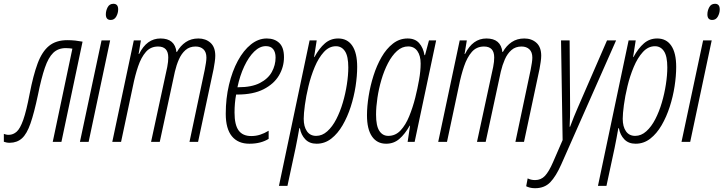

<svg xmlns="http://www.w3.org/2000/svg" viewBox="-68 -741 3780 1003"><path d="M-16.6 4.9Q-27.3 4.9 -34.7 3.2Q-42 1.5 -47.9 -0.5V-41.5Q-42.5 -39.6 -36.1 -38.1Q-29.8 -36.6 -21.5 -36.6Q1 -37.1 19 -53Q37.1 -68.8 53.5 -115Q69.8 -161.1 86.9 -251Q105.5 -347.2 128.4 -409.2Q151.4 -471.2 188 -501.2Q224.6 -531.2 283.7 -531.2Q305.2 -531.2 325.2 -529.1Q345.2 -526.9 363.3 -523.4L252.9 0H207.5L310.1 -486.8Q303.2 -487.8 294.7 -488.8Q286.1 -489.7 275.9 -489.7Q235.8 -489.7 210.2 -465.1Q184.6 -440.4 166.3 -386.7Q147.9 -333 130.4 -246.1Q110.4 -150.9 91.3 -96.2Q72.3 -41.5 46.9 -18.6Q21.5 4.4 -16.6 4.9Z M510.3 -636.7Q484.9 -636.7 484.9 -666Q484.9 -685.1 494.4 -703.1Q503.9 -721.2 524.4 -721.2Q549.3 -721.2 549.3 -691.9Q549.3 -672.4 539.3 -654.5Q529.3 -636.7 510.3 -636.7ZM349.6 0 462.4 -529.8H507.3L395 0Z M518.6 0 630.9 -529.8H668L656.2 -459H658.7Q698.7 -540 770.5 -540Q845.7 -540 854 -469.2H856Q874.5 -502.4 902.6 -521.2Q930.7 -540 968.3 -540Q1006.3 -540 1031.5 -517.6Q1056.6 -495.1 1056.6 -449.7Q1056.6 -435.5 1053.7 -416.3Q1050.8 -397 1047.9 -380.9L966.8 0H921.9L1001.5 -376.5Q1005.4 -396 1007.8 -412.4Q1010.3 -428.7 1010.3 -439.9Q1010.3 -468.8 994.9 -483.4Q979.5 -498 953.6 -498Q922.4 -498 901.1 -479.5Q879.9 -460.9 866.7 -430.9Q853.5 -400.9 845.7 -367.2L766.6 0H721.2L805.7 -391.1Q808.6 -404.8 809.8 -418Q811 -431.2 811 -440.9Q811 -498 757.8 -498Q718.8 -498 694.1 -469.7Q669.4 -441.4 653.6 -394.5Q637.7 -347.7 626.5 -291.5L564.5 0Z M1234.9 9.8Q1175.3 9.8 1143.3 -29.3Q1111.3 -68.4 1111.3 -146.5Q1111.3 -226.6 1128.2 -297.9Q1145 -369.1 1174.6 -423.6Q1204.1 -478 1242.9 -509Q1281.7 -540 1325.7 -540Q1366.2 -540 1390.9 -516.6Q1415.5 -493.2 1415.5 -442.4Q1415.5 -391.1 1389.2 -346.7Q1362.8 -302.2 1308.8 -274.7Q1254.9 -247.1 1171.9 -247.1H1165.5Q1157.2 -203.1 1157.2 -152.8Q1157.2 -88.9 1178.5 -59.6Q1199.7 -30.3 1244.6 -30.3Q1269 -30.3 1291 -37.4Q1313 -44.4 1335.4 -58.1V-15.6Q1315.9 -3.4 1290.8 3.2Q1265.6 9.8 1234.9 9.8ZM1172.4 -285.2H1176.8Q1246.6 -285.2 1289.6 -307.4Q1332.5 -329.6 1352.1 -365.2Q1371.6 -400.9 1371.6 -440.4Q1371.6 -468.3 1359.1 -484.1Q1346.7 -500 1320.8 -500Q1289.1 -500 1260 -471.7Q1231 -443.4 1208 -394.5Q1185.1 -345.7 1172.4 -285.2Z M1389.2 230 1549.3 -529.8H1586.4L1572.8 -442.9H1574.7Q1599.6 -488.8 1629.2 -514.4Q1658.7 -540 1698.7 -540Q1746.6 -540 1772.2 -502.2Q1797.9 -464.4 1797.9 -391.6Q1797.9 -344.7 1789.6 -290.5Q1781.2 -236.3 1764.2 -183.3Q1747.1 -130.4 1721.7 -86.7Q1696.3 -43 1662.4 -16.6Q1628.4 9.8 1585.9 9.8Q1548.8 9.8 1526.9 -13.2Q1504.9 -36.1 1498.5 -71.3H1495.6Q1491.2 -46.9 1486.3 -19.8Q1481.4 7.3 1476.1 32.2L1433.6 230ZM1583.5 -31.2Q1615.2 -31.2 1641.8 -55.2Q1668.5 -79.1 1688.7 -118.4Q1709 -157.7 1722.9 -205.1Q1736.8 -252.4 1744.1 -300.5Q1751.5 -348.6 1751.5 -388.7Q1751.5 -447.3 1734.1 -473.4Q1716.8 -499.5 1687 -499.5Q1651.4 -499.5 1623.8 -469.2Q1596.2 -439 1576.2 -391.4Q1556.2 -343.8 1543.5 -291Q1530.8 -238.3 1524.7 -192.4Q1518.6 -146.5 1518.6 -120.6Q1518.6 -79.6 1535.4 -55.4Q1552.2 -31.2 1583.5 -31.2Z M1949.2 9.8Q1901.4 9.8 1875.2 -28.3Q1849.1 -66.4 1849.1 -138.7Q1849.1 -184.6 1857.7 -238.5Q1866.2 -292.5 1883.1 -345.7Q1899.9 -398.9 1925.3 -442.9Q1950.7 -486.8 1984.9 -513.4Q2019 -540 2061.5 -540Q2100.1 -540 2121.6 -515.9Q2143.1 -491.7 2149.4 -453.1H2152.3L2172.9 -529.8H2210.4L2098.1 0H2061.5L2074.2 -84.5H2072.3Q2047.4 -40.5 2018.3 -15.4Q1989.3 9.8 1949.2 9.8ZM1960.4 -31.2Q1998 -31.2 2024.7 -59.8Q2051.3 -88.4 2069.8 -134Q2088.4 -179.7 2101.1 -230Q2113.3 -278.8 2121.3 -324.5Q2129.4 -370.1 2129.4 -409.2Q2129.4 -450.2 2112.3 -474.4Q2095.2 -498.5 2064 -498.5Q2032.2 -498.5 2005.9 -474.6Q1979.5 -450.7 1959 -411.4Q1938.5 -372.1 1924.6 -324.7Q1910.6 -277.3 1903.6 -229.7Q1896.5 -182.1 1896.5 -142.1Q1896.5 -83.5 1913.6 -57.4Q1930.7 -31.2 1960.4 -31.2Z M2221.2 0 2333.5 -529.8H2370.6L2358.9 -459H2361.3Q2401.4 -540 2473.1 -540Q2548.3 -540 2556.6 -469.2H2558.6Q2577.1 -502.4 2605.2 -521.2Q2633.3 -540 2670.9 -540Q2709 -540 2734.1 -517.6Q2759.3 -495.1 2759.3 -449.7Q2759.3 -435.5 2756.3 -416.3Q2753.4 -397 2750.5 -380.9L2669.4 0H2624.5L2704.1 -376.5Q2708 -396 2710.4 -412.4Q2712.9 -428.7 2712.9 -439.9Q2712.9 -468.8 2697.5 -483.4Q2682.1 -498 2656.2 -498Q2625 -498 2603.8 -479.5Q2582.5 -460.9 2569.3 -430.9Q2556.2 -400.9 2548.3 -367.2L2469.2 0H2423.8L2508.3 -391.1Q2511.2 -404.8 2512.5 -418Q2513.7 -431.2 2513.7 -440.9Q2513.7 -498 2460.4 -498Q2421.4 -498 2396.7 -469.7Q2372.1 -441.4 2356.2 -394.5Q2340.3 -347.7 2329.1 -291.5L2267.1 0Z M2727.1 242.2Q2711.4 242.2 2699.7 239Q2688 235.8 2680.7 231.9L2688.5 190.9Q2696.3 194.8 2705.8 197.3Q2715.3 199.7 2727.5 199.7Q2758.3 199.7 2779.1 177.5Q2799.8 155.3 2821.3 105.5L2871.1 -9.3L2862.8 -529.8H2907.7L2910.2 -177.7Q2910.2 -156.2 2909.7 -130.1Q2909.2 -104 2907.7 -79.1H2910.2Q2919.4 -105 2930.2 -130.9Q2940.9 -156.7 2948.7 -174.8L3103 -529.8H3150.4L2864.3 117.2Q2836.4 180.2 2806.4 211.2Q2776.4 242.2 2727.1 242.2Z M3055.7 230 3215.8 -529.8H3252.9L3239.3 -442.9H3241.2Q3266.1 -488.8 3295.7 -514.4Q3325.2 -540 3365.2 -540Q3413.1 -540 3438.7 -502.2Q3464.4 -464.4 3464.4 -391.6Q3464.4 -344.7 3456.1 -290.5Q3447.8 -236.3 3430.7 -183.3Q3413.6 -130.4 3388.2 -86.7Q3362.8 -43 3328.9 -16.6Q3294.9 9.8 3252.4 9.8Q3215.3 9.8 3193.4 -13.2Q3171.4 -36.1 3165 -71.3H3162.1Q3157.7 -46.9 3152.8 -19.8Q3147.9 7.3 3142.6 32.2L3100.1 230ZM3250 -31.2Q3281.7 -31.2 3308.3 -55.2Q3335 -79.1 3355.2 -118.4Q3375.5 -157.7 3389.4 -205.1Q3403.3 -252.4 3410.6 -300.5Q3418 -348.6 3418 -388.7Q3418 -447.3 3400.6 -473.4Q3383.3 -499.5 3353.5 -499.5Q3317.9 -499.5 3290.3 -469.2Q3262.7 -439 3242.7 -391.4Q3222.7 -343.8 3210 -291Q3197.3 -238.3 3191.2 -192.4Q3185.1 -146.5 3185.1 -120.6Q3185.1 -79.6 3201.9 -55.4Q3218.8 -31.2 3250 -31.2Z M3652.8 -636.7Q3627.4 -636.7 3627.4 -666Q3627.4 -685.1 3637 -703.1Q3646.5 -721.2 3667 -721.2Q3691.9 -721.2 3691.9 -691.9Q3691.9 -672.4 3681.9 -654.5Q3671.9 -636.7 3652.8 -636.7ZM3492.2 0 3605 -529.8H3649.9L3537.6 0Z"/></svg>

Font: Open Sans Condensed Light
Style: Italic
Weight: 300
Width: 3
Italic angle: -12°
Designer: Monotype Design Team
Foundry: Monotype Imaging Inc.
Version: Version 3.000; ttfautohint (v1.8.4)